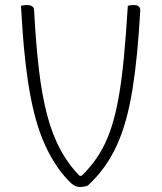

<svg xmlns="http://www.w3.org/2000/svg" viewBox="-20 -730 640 760"><path d="M87 -710Q95 -710 101 -708Q107 -706 111 -701.5Q115 -697 115 -689Q122 -557 134 -455Q146 -353 166.5 -275Q187 -197 219.5 -137Q252 -77 299 -30L267 -34H332L299 -30Q341 -70 370 -115.5Q399 -161 418 -217Q437 -273 449.5 -343.5Q462 -414 470.5 -504Q479 -594 486 -707Q493 -709 498.5 -709.5Q504 -710 510 -710Q521 -710 526.5 -706.5Q532 -703 534 -697Q536 -691 535 -685Q530 -596 522.5 -519Q515 -442 504.5 -377Q494 -312 479 -257Q464 -202 442.5 -155Q421 -108 392.5 -68.5Q364 -29 327 5Q321 7 313.5 8.5Q306 10 297 10Q284 10 273 3.5Q262 -3 250 -16Q218 -50 193 -90.5Q168 -131 148.5 -179Q129 -227 115 -283.5Q101 -340 91 -406Q81 -472 74 -549Q72 -574 70 -599.5Q68 -625 66.5 -652Q65 -679 63 -707Q70 -709 75.5 -709.5Q81 -710 87 -710Z"/></svg>

Font: Recursive Monospace Casual Light
Style: Regular
Weight: 300
Version: Version 1.047